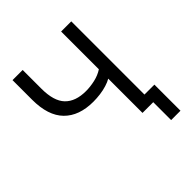

<svg xmlns="http://www.w3.org/2000/svg" viewBox="-226 -863 1176 1176"><g transform="rotate(-45 361.5 -275.0)"><path d="M583 155V0H490V-297Q472 -286 444.5 -277.5Q417 -269 386.5 -265Q356 -261 326 -261Q203 -261 136 -329Q69 -397 69 -535V-705H157V-543Q157 -435 203.5 -387Q250 -339 340 -339Q377 -339 417.5 -348Q458 -357 490 -378V-705H578V-71H664V155Z"/></g></svg>

Font: Nunito Sans 7pt SemiCondensed
Style: Regular
Weight: 400
Width: 4
Designer: Vernon Adams
Foundry: Vernon Adams
Version: Version 3.101;gftools[0.9.27]